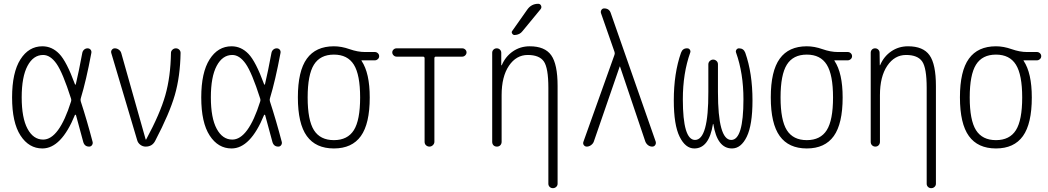

<svg xmlns="http://www.w3.org/2000/svg" viewBox="-20 -775 5540 1015"><path d="M208 -484.4Q156.2 -484.4 125.5 -426.8Q94.7 -369.1 94.7 -260.3Q94.7 -151.4 125.5 -94.2Q156.2 -37.1 208 -37.1Q292 -37.1 355.5 -238.3Q358.4 -246.1 355.5 -253.9Q311.5 -391.6 278.8 -438Q246.1 -484.4 208 -484.4ZM204.1 9.8Q132.8 9.8 88.4 -58.6Q43.9 -127 43.9 -259.8Q43.9 -391.6 87.9 -460.9Q131.8 -530.3 204.1 -530.3Q254.9 -530.3 293.5 -490.2Q332 -450.2 376 -330.1Q378.9 -324.2 380.9 -330.1Q396.5 -395.5 415 -495.1Q417 -505.9 424.8 -512.7Q432.6 -519.5 442.9 -519.5Q453.1 -519.5 459 -512.2Q464.8 -504.9 462.9 -495.1Q435.5 -348.6 407.2 -255.9Q404.3 -247.1 407.2 -238.3Q439.5 -139.6 469.7 -24.4Q471.7 -15.6 466.3 -7.8Q460.9 0 451.2 0Q426.8 0 419.9 -25.4Q391.6 -131.8 381.8 -166Q380.9 -168 378.9 -168.5Q377 -168.9 376 -167Q303.7 9.8 204.1 9.8Z M705.1 -34.2 568.4 -494.1Q565.4 -503.9 571.3 -511.7Q577.1 -519.5 586.9 -519.5Q598.6 -519.5 608.4 -512.2Q618.2 -504.9 621.1 -494.1L750 -38.1Q750 -37.1 751 -37.1Q752.9 -37.1 752.9 -38.1Q826.2 -173.8 854 -271.5Q881.8 -369.1 883.8 -495.1Q883.8 -504.9 891.6 -512.2Q899.4 -519.5 909.7 -519.5Q919.9 -519.5 927.2 -512.7Q934.6 -505.9 934.6 -495.1Q932.6 -371.1 904.3 -272.9Q876 -174.8 800.8 -31.2Q785.2 0 750 0Q734.4 0 721.7 -9.8Q709 -19.5 705.1 -34.2Z M1208 -484.4Q1156.2 -484.4 1125.5 -426.8Q1094.7 -369.1 1094.7 -260.3Q1094.7 -151.4 1125.5 -94.2Q1156.2 -37.1 1208 -37.1Q1292 -37.1 1355.5 -238.3Q1358.4 -246.1 1355.5 -253.9Q1311.5 -391.6 1278.8 -438Q1246.1 -484.4 1208 -484.4ZM1204.1 9.8Q1132.8 9.8 1088.4 -58.6Q1043.9 -127 1043.9 -259.8Q1043.9 -391.6 1087.9 -460.9Q1131.8 -530.3 1204.1 -530.3Q1254.9 -530.3 1293.5 -490.2Q1332 -450.2 1376 -330.1Q1378.9 -324.2 1380.9 -330.1Q1396.5 -395.5 1415 -495.1Q1417 -505.9 1424.8 -512.7Q1432.6 -519.5 1442.9 -519.5Q1453.1 -519.5 1459 -512.2Q1464.8 -504.9 1462.9 -495.1Q1435.5 -348.6 1407.2 -255.9Q1404.3 -247.1 1407.2 -238.3Q1439.5 -139.6 1469.7 -24.4Q1471.7 -15.6 1466.3 -7.8Q1460.9 0 1451.2 0Q1426.8 0 1419.9 -25.4Q1391.6 -131.8 1381.8 -166Q1380.9 -168 1378.9 -168.5Q1377 -168.9 1376 -167Q1303.7 9.8 1204.1 9.8Z M1850.6 -433.1Q1817.4 -486.3 1745.1 -486.3Q1672.9 -486.3 1639.6 -433.1Q1606.4 -379.9 1606.4 -259.8Q1606.4 -139.6 1639.6 -86.9Q1672.9 -34.2 1745.1 -34.2Q1817.4 -34.2 1850.6 -86.9Q1883.8 -139.6 1883.8 -259.8Q1883.8 -379.9 1850.6 -433.1ZM1745.1 -530.3Q1785.2 -530.3 1828.1 -515.1Q1871.1 -500 1909.2 -500H1961.9Q1970.7 -500 1977.5 -493.7Q1984.4 -487.3 1984.4 -478Q1984.4 -468.8 1977.5 -462.4Q1970.7 -456.1 1961.9 -456.1H1891.6Q1890.6 -456.1 1890.6 -455.1Q1890.6 -454.1 1891.1 -454.1Q1891.6 -454.1 1891.6 -453.1Q1934.6 -388.7 1934.6 -259.8Q1934.6 -121.1 1887.7 -55.7Q1840.8 9.8 1745.1 9.8Q1649.4 9.8 1602.1 -55.7Q1554.7 -121.1 1554.7 -260.3Q1554.7 -399.4 1602.1 -464.8Q1649.4 -530.3 1745.1 -530.3Z M2076.2 -475.6Q2067.4 -475.6 2060.5 -482.4Q2053.7 -489.3 2053.7 -498Q2053.7 -506.8 2060.5 -513.2Q2067.4 -519.5 2076.2 -519.5H2423.8Q2432.6 -519.5 2439.5 -513.2Q2446.3 -506.8 2446.3 -498Q2446.3 -489.3 2439.5 -482.4Q2432.6 -475.6 2423.8 -475.6H2284.2Q2276.4 -475.6 2276.4 -466.8V-25.4Q2276.4 -15.6 2268.6 -7.8Q2260.7 0 2250 0Q2240.2 0 2232.4 -6.8Q2224.6 -13.7 2224.6 -25.4V-466.8Q2224.6 -475.6 2215.8 -475.6Z M2582 -25.4V-496.1Q2582 -505.9 2588.9 -512.7Q2595.7 -519.5 2606 -519.5Q2616.2 -519.5 2623 -512.7Q2629.9 -505.9 2629.9 -496.1V-430.7Q2629.9 -429.7 2631.8 -429.7Q2632.8 -429.7 2632.8 -430.7Q2652.3 -476.6 2691.4 -503.4Q2730.5 -530.3 2780.3 -530.3Q2860.4 -530.3 2894 -482.9Q2927.7 -435.5 2927.7 -320.3V196.3Q2927.7 206.1 2920.4 212.9Q2913.1 219.7 2902.8 219.7Q2892.6 219.7 2885.7 212.9Q2878.9 206.1 2878.9 196.3V-310.5Q2878.9 -416 2855 -450.2Q2831.1 -484.4 2770 -484.4Q2709 -484.4 2670.4 -427.2Q2631.8 -370.1 2631.8 -271.5V-25.4Q2631.8 -14.6 2625 -7.3Q2618.2 0 2606.9 0Q2595.7 0 2588.9 -6.8Q2582 -13.7 2582 -25.4ZM2767.6 -724.6Q2789.1 -754.9 2825.2 -754.9Q2835.9 -754.9 2840.3 -745.1Q2844.7 -735.4 2837.9 -726.6L2742.2 -610.4Q2727.5 -590.8 2700.2 -589.8Q2692.4 -589.8 2687.5 -597.7Q2682.6 -605.5 2688.5 -612.3Z M3082 0Q3072.3 0 3066.4 -7.8Q3060.5 -15.6 3064.5 -26.4L3228.5 -485.4Q3231.4 -493.2 3228.5 -501L3157.2 -705.1Q3154.3 -713.9 3159.2 -722.2Q3164.1 -730.5 3173.8 -730.5Q3201.2 -730.5 3209 -705.1L3446.3 -26.4Q3449.2 -16.6 3443.8 -8.3Q3438.5 0 3427.7 0Q3416 0 3406.2 -7.3Q3396.5 -14.6 3391.6 -26.4L3257.8 -422.9Q3257.8 -423.8 3256.8 -423.8Q3255.9 -423.8 3255.9 -422.9L3119.1 -26.4Q3115.2 -15.6 3104.5 -7.8Q3093.8 0 3082 0Z M3650.4 9.8Q3603.5 9.8 3572.8 -52.2Q3542 -114.3 3542 -244.1Q3542 -387.7 3580.1 -496.1Q3588.9 -520.5 3613.3 -519.5Q3622.1 -519.5 3627 -512.2Q3631.8 -504.9 3628.9 -497.1Q3589.8 -387.7 3589.8 -250Q3589.8 -35.2 3654.3 -35.2Q3725.6 -35.2 3724.6 -289.1V-434.6Q3724.6 -445.3 3732.4 -452.6Q3740.2 -460 3750 -460Q3759.8 -460 3767.6 -453.1Q3775.4 -446.3 3775.4 -434.6V-289.1Q3775.4 -35.2 3845.7 -35.2Q3910.2 -35.2 3910.2 -250Q3910.2 -387.7 3871.1 -497.1Q3868.2 -504.9 3873 -512.2Q3877.9 -519.5 3886.7 -519.5Q3911.1 -519.5 3919.9 -496.1Q3958 -387.7 3958 -244.1Q3958 -114.3 3927.7 -52.2Q3897.5 9.8 3849.6 9.8Q3771.5 9.8 3751 -119.1Q3751 -120.1 3750 -120.1Q3749 -120.1 3749 -119.1Q3728.5 9.8 3650.4 9.8Z M4350.6 -433.1Q4317.4 -486.3 4245.1 -486.3Q4172.9 -486.3 4139.6 -433.1Q4106.4 -379.9 4106.4 -259.8Q4106.4 -139.6 4139.6 -86.9Q4172.9 -34.2 4245.1 -34.2Q4317.4 -34.2 4350.6 -86.9Q4383.8 -139.6 4383.8 -259.8Q4383.8 -379.9 4350.6 -433.1ZM4245.1 -530.3Q4285.2 -530.3 4328.1 -515.1Q4371.1 -500 4409.2 -500H4461.9Q4470.7 -500 4477.5 -493.7Q4484.4 -487.3 4484.4 -478Q4484.4 -468.8 4477.5 -462.4Q4470.7 -456.1 4461.9 -456.1H4391.6Q4390.6 -456.1 4390.6 -455.1Q4390.6 -454.1 4391.1 -454.1Q4391.6 -454.1 4391.6 -453.1Q4434.6 -388.7 4434.6 -259.8Q4434.6 -121.1 4387.7 -55.7Q4340.8 9.8 4245.1 9.8Q4149.4 9.8 4102.1 -55.7Q4054.7 -121.1 4054.7 -260.3Q4054.7 -399.4 4102.1 -464.8Q4149.4 -530.3 4245.1 -530.3Z M4607.4 0Q4597.7 0 4590.3 -6.8Q4583 -13.7 4583 -25.4V-496.1Q4583 -505.9 4589.4 -512.7Q4595.7 -519.5 4606 -519.5Q4616.2 -519.5 4623 -512.7Q4629.9 -505.9 4629.9 -496.1L4630.9 -430.7Q4630.9 -429.7 4631.8 -429.7Q4632.8 -429.7 4632.8 -430.7Q4652.3 -476.6 4691.4 -503.4Q4730.5 -530.3 4780.3 -530.3Q4860.4 -530.3 4894 -482.9Q4927.7 -435.5 4927.7 -320.3V196.3Q4927.7 206.1 4920.4 212.9Q4913.1 219.7 4902.8 219.7Q4892.6 219.7 4885.7 212.9Q4878.9 206.1 4878.9 196.3V-310.5Q4878.9 -416 4855 -450.2Q4831.1 -484.4 4770 -484.4Q4709 -484.4 4670.4 -427.2Q4631.8 -370.1 4631.8 -271.5V-25.4Q4631.8 -14.6 4625 -7.3Q4618.2 0 4607.4 0Z M5350.6 -433.1Q5317.4 -486.3 5245.1 -486.3Q5172.9 -486.3 5139.6 -433.1Q5106.4 -379.9 5106.4 -259.8Q5106.4 -139.6 5139.6 -86.9Q5172.9 -34.2 5245.1 -34.2Q5317.4 -34.2 5350.6 -86.9Q5383.8 -139.6 5383.8 -259.8Q5383.8 -379.9 5350.6 -433.1ZM5245.1 -530.3Q5285.2 -530.3 5328.1 -515.1Q5371.1 -500 5409.2 -500H5461.9Q5470.7 -500 5477.5 -493.7Q5484.4 -487.3 5484.4 -478Q5484.4 -468.8 5477.5 -462.4Q5470.7 -456.1 5461.9 -456.1H5391.6Q5390.6 -456.1 5390.6 -455.1Q5390.6 -454.1 5391.1 -454.1Q5391.6 -454.1 5391.6 -453.1Q5434.6 -388.7 5434.6 -259.8Q5434.6 -121.1 5387.7 -55.7Q5340.8 9.8 5245.1 9.8Q5149.4 9.8 5102.1 -55.7Q5054.7 -121.1 5054.7 -260.3Q5054.7 -399.4 5102.1 -464.8Q5149.4 -530.3 5245.1 -530.3Z"/></svg>

Font: Rounded-X Mgen+ 2m light
Style: Regular
Weight: 200
Designer: [Source Han Sans]
Ryoko NISHIZUKA  (kana & ideographs); Paul D. Hunt (Latin, Greek & Cyrillic); Wenlong ZHANG  (bopomofo
Version: Version 1.059.20150602